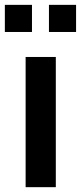

<svg xmlns="http://www.w3.org/2000/svg" viewBox="-25 -775 335 795"><path d="M81.1 0V-539.1H206.1V0ZM-4.9 -642.6V-754.9H107.4V-642.6ZM177.7 -642.6V-754.9H290V-642.6Z"/></svg>

Font: Min Sans SemiBold
Style: Regular
Weight: 600
Designer: Jinseong-Kim, NotoSansCJK, Nunito
Foundry: Jinseong-Kim
Version: Version 1.400;Glyphs 3.1.2 (3151)